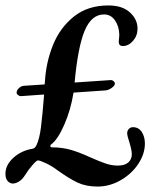

<svg xmlns="http://www.w3.org/2000/svg" viewBox="-29 -649 567 705"><path d="M503 -122Q503 -84 479 -47.5Q455 -11 414.5 12.5Q374 36 329 36Q287 36 256 21.5Q225 7 179 -26Q162 -39 140 -49.5Q118 -60 110 -60Q105 -60 89.5 -42Q74 -24 63 -6Q54 9 41.5 17Q29 25 17 25Q6 24 -1.5 15Q-9 6 -9 -11Q-9 -43 20 -69.5Q49 -96 91 -103Q99 -104 105 -116Q116 -139 121.5 -182.5Q127 -226 133 -302L48 -296Q42 -296 37 -300Q32 -304 32 -309Q32 -317 40 -325Q48 -333 59 -334L135 -339L136 -350Q140 -420 165.5 -483.5Q191 -547 242 -588Q293 -629 369 -629Q420 -629 448 -603.5Q476 -578 476 -544Q476 -518 459.5 -499Q443 -480 422 -480Q407 -480 407 -496Q407 -501 408 -507.5Q409 -514 409 -523Q408 -553 393 -574.5Q378 -596 353 -596Q307 -596 282 -536.5Q257 -477 245 -346L378 -355Q384 -355 388.5 -350.5Q393 -346 393 -342Q393 -335 381.5 -326.5Q370 -318 358 -317L241 -309Q231 -246 207 -191Q183 -136 158 -118Q155 -116 156 -112Q157 -108 161 -108Q200 -108 232 -98.5Q264 -89 301 -72Q337 -56 359 -48.5Q381 -41 404 -41Q429 -41 442 -52.5Q455 -64 455 -83Q455 -98 445 -130Q438 -151 438 -160Q438 -169 444 -175.5Q450 -182 459 -182Q480 -182 491.5 -164.5Q503 -147 503 -122Z"/></svg>

Font: EB Garamond Medium
Style: Regular
Weight: 500
Designer: Georg Duffner and Octavio Pardo
Foundry: Georg Duffner
Version: Version 1.000